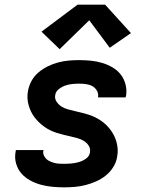

<svg xmlns="http://www.w3.org/2000/svg" viewBox="-20 -796 640 824"><path d="M255 8Q229 8 203.5 5.5Q178 3 154.5 -3.5Q131 -10 109 -22Q87 -34 71.5 -52Q56 -70 49 -94.5Q42 -119 47 -145Q47 -146 47.5 -148Q48 -150 48 -152H167Q167 -151 166.5 -150.5Q166 -150 166 -149Q164 -139 168 -129.5Q172 -120 179 -113.5Q186 -107 195.5 -103Q205 -99 214.5 -96.5Q224 -94 234.5 -93.5Q245 -93 255 -93Q271 -93 287 -94.5Q303 -96 319 -100.5Q335 -105 349.5 -115.5Q364 -126 366 -142Q369 -158 360.5 -171Q352 -184 339.5 -191.5Q327 -199 312.5 -203Q298 -207 283 -210.5Q268 -214 253 -217.5Q238 -221 224 -225.5Q210 -230 196.5 -236.5Q183 -243 171 -251.5Q159 -260 148.5 -270Q138 -280 129 -291.5Q120 -303 113.5 -316.5Q107 -330 103 -344Q99 -358 98 -373.5Q97 -389 100 -405Q104 -428 115.5 -449Q127 -470 145.5 -485.5Q164 -501 185.5 -511.5Q207 -522 229.5 -528Q252 -534 274.5 -536Q297 -538 320 -538Q345 -538 370 -535.5Q395 -533 418.5 -526Q442 -519 462.5 -507Q483 -495 497.5 -477Q512 -459 518.5 -434.5Q525 -410 521 -385Q520 -384 520 -382Q520 -380 519 -378H401Q401 -379 401 -379.5Q401 -380 401 -381Q403 -395 395.5 -407.5Q388 -420 376 -426.5Q364 -433 349.5 -435Q335 -437 320 -437Q305 -437 290 -435.5Q275 -434 260.5 -429Q246 -424 232.5 -413.5Q219 -403 217 -388Q214 -373 222.5 -360Q231 -347 243.5 -339Q256 -331 270.5 -327Q285 -323 300 -319.5Q315 -316 329.5 -312.5Q344 -309 358.5 -304.5Q373 -300 386.5 -293.5Q400 -287 412 -279Q424 -271 434.5 -261Q445 -251 454 -239Q463 -227 469.5 -214Q476 -201 480 -186.5Q484 -172 485 -156.5Q486 -141 483 -125Q480 -102 467 -80.5Q454 -59 435 -43.5Q416 -28 393.5 -18Q371 -8 348 -2Q325 4 301.5 6Q278 8 255 8ZM236 -585 158 -660 313 -776H431L542 -654L451 -591L363 -709Z"/></svg>

Font: Iosevka Curly Extended Oblique
Style: Bold
Weight: 700
Width: 7
Italic angle: -9°
Monospace: yes
Designer: Belleve Invis
Foundry: Belleve Invis
Version: Version 11.1.0; ttfautohint (v1.8.3)